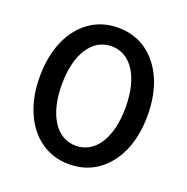

<svg xmlns="http://www.w3.org/2000/svg" viewBox="-148 -978 1104 1132"><g transform="rotate(20 404.5 -412.0)"><path d="M404.5 16C472 16 531.5 -2 582 -38C632.5 -73.5 672 -123.5 700.5 -188C728.5 -252.5 742.5 -327 742.5 -412C742.5 -497.5 728.5 -572 700.5 -636.5C672 -700.5 632.5 -750.5 582 -786.5C531.5 -822 472 -840 404.5 -840C337 -840 278 -822 227.5 -786.5C125.5 -714.5 66.5 -582.5 66.5 -412C66.5 -327 80.5 -252.5 109 -188C137 -123.5 176.5 -73.5 227.5 -38C278 -2 337 16 404.5 16ZM404.5 -100C283.5 -100 204.5 -220.5 204.5 -412C204.5 -604 283.5 -724 404.5 -724C526 -724 604.5 -604 604.5 -412C604.5 -220.5 526 -100 404.5 -100Z"/></g></svg>

Font: Spartan SemiBold
Style: Regular
Weight: 600
Designer: Matt Bailey, Mirko Velimirovic
Foundry: Matt Bailey
Version: Version 1.003